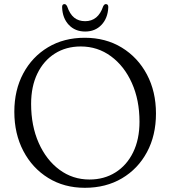

<svg xmlns="http://www.w3.org/2000/svg" viewBox="-20 -900 832 938"><path d="M394 -715.5Q496.5 -715.5 575 -667.5Q653.5 -619.5 697.8 -536Q742 -452.5 742 -345.5Q742 -238.5 698 -156.8Q654 -75 575.8 -28.8Q497.5 17.5 394.5 17.5Q293.5 17.5 215.8 -30.5Q138 -78.5 94 -162.5Q50 -246.5 50 -354Q50 -459.5 93.5 -541Q137 -622.5 214.5 -669Q292 -715.5 394 -715.5ZM661.5 -305.5Q661.5 -411.5 624.2 -494.5Q587 -577.5 522 -625.2Q457 -673 374.5 -673Q302.5 -673 247.8 -638.2Q193 -603.5 162.5 -540.5Q132 -477.5 132 -392.5Q132 -285.5 169 -202Q206 -118.5 270.5 -70.8Q335 -23 417 -23Q489 -23 544.2 -57.8Q599.5 -92.5 630.5 -156Q661.5 -219.5 661.5 -305.5ZM396 -796.5Q459.5 -796.5 484 -869Q489.5 -880 497 -880Q510 -880 509 -863.5Q506.5 -811 475.8 -778.5Q445 -746 396 -746Q347 -746 316.2 -778.5Q285.5 -811 283.5 -863.5Q282.5 -880 295 -880Q302.5 -880 308 -869Q321 -831 342.5 -813.8Q364 -796.5 396 -796.5Z"/></svg>

Font: Fraunces 9pt S050 Light
Style: Regular
Weight: 300
Version: Version 1.000; ttfautohint (v1.8.3)